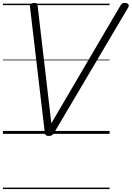

<svg xmlns="http://www.w3.org/2000/svg" viewBox="-20 -910 895 1305"><path d="M311 14Q298 14 292 8.5Q286 3 284 -12L184 -862Q182 -875 188 -881.5Q194 -888 209 -890Q224 -891 229 -886.5Q234 -882 236 -868L329 -72L796 -868Q804 -882 811 -886.5Q818 -891 833 -890Q849 -888 853.5 -879Q858 -870 850 -857L348 -8Q341 4 333.5 9Q326 14 311 14ZM0 365H725V375H0ZM0 -20H725V0H0ZM0 -505H725V-500H0ZM0 -885H725V-875H0Z"/></svg>

Font: Playwrite IS Guides
Style: Regular
Weight: 400
Designer: Veronika Burian, José Scaglione
Foundry: TypeTogether
Version: Version 1.003